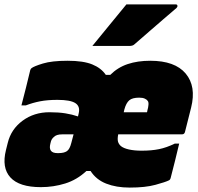

<svg xmlns="http://www.w3.org/2000/svg" viewBox="-26 -837 896 869"><path d="M280 -562Q351 -562 391.5 -545.5Q432 -529 453 -498H473Q507 -532 552 -547Q597 -562 654 -562Q766 -562 814.5 -504Q863 -446 839 -350Q832 -322 825 -294.5Q818 -267 811 -239Q808 -229 798 -229H509Q505 -208 508 -196.5Q511 -185 521 -176Q533 -166 557.5 -160.5Q582 -155 615 -155Q660 -155 694 -162Q728 -169 765 -187H785Q775 -145 766 -108.5Q757 -72 746 -30Q745 -28 743.5 -25Q742 -22 737 -20Q723 -13 677.5 -0.5Q632 12 561 12Q500 12 454.5 -6Q409 -24 384 -63H365Q322 -23 269 -6.5Q216 10 159 10Q61 10 21 -34Q-19 -78 1 -158L9 -190Q24 -252 76 -290.5Q128 -329 198 -329Q239 -329 270 -324Q301 -319 327 -310L330 -323Q338 -355 315.5 -370Q293 -385 234 -385Q189 -385 155.5 -378.5Q122 -372 91 -360H71Q82 -403 91.5 -440Q101 -477 111 -520Q113 -525 116 -528Q127 -537 168 -549.5Q209 -562 280 -562ZM604 -395Q573 -395 559 -383Q545 -371 537 -342L534 -329H639Q640 -331 640.5 -333Q641 -335 641 -337Q645 -350 646 -363Q647 -376 642 -381Q639 -386 629.5 -390.5Q620 -395 604 -395ZM239 -144Q264 -144 277 -153Q290 -162 297 -191L307 -229H258Q242 -229 233 -226Q224 -223 219 -218Q206 -208 203 -191L202 -187Q191 -144 234 -144ZM546 -817H770Q776 -817 777 -811.5Q778 -806 773 -801Q740 -773 710.5 -747.5Q681 -722 650.5 -695.5Q620 -669 582 -636Q575 -629 559 -629H392Q430 -676 468.5 -722.5Q507 -769 546 -817Z"/></svg>

Font: Recursive Sn Lnr St XBk
Style: Italic
Weight: 1000
Italic angle: -15°
Version: Version 1.079;hotconv 1.0.112;makeotfexe 2.5.65598; ttfautoh